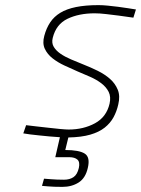

<svg xmlns="http://www.w3.org/2000/svg" viewBox="-20 -529 551 750"><path d="M323 127Q314 167 287 184Q260 201 224 201Q207 201 192.5 200.5Q178 200 167 199Q154 198 144 197L152 169Q165 170 178 171Q189 172 203 172.5Q217 173 230 173Q252 173 267 163Q282 153 288 127Q293 104 282.5 94.5Q272 85 250 85H196L214 7Q195 6 174 4Q153 2 133.5 0Q114 -2 97.5 -4Q81 -6 71 -8L82 -40Q96 -38 120 -35.5Q144 -33 169 -30Q194 -27 216 -25Q238 -23 248 -23Q306 -23 351 -47.5Q396 -72 408 -124Q414 -151 404.5 -170Q395 -189 376 -203.5Q357 -218 332 -229Q307 -240 283 -250Q258 -261 232 -273Q206 -285 185.5 -301Q165 -317 155 -338.5Q145 -360 153 -389Q161 -419 176 -441.5Q191 -464 215.5 -479Q240 -494 277 -501.5Q314 -509 365 -509Q381 -509 401 -507Q421 -505 441 -502.5Q461 -500 479.5 -497Q498 -494 511 -492L501 -460Q471 -464 444 -468Q420 -471 394.5 -474Q369 -477 350 -477Q288 -477 243.5 -455.5Q199 -434 186 -381Q181 -361 190 -346Q199 -331 216.5 -319Q234 -307 257.5 -297Q281 -287 306 -277Q334 -266 361.5 -252.5Q389 -239 409.5 -221Q430 -203 440 -178.5Q450 -154 442 -121Q436 -94 423.5 -71Q411 -48 389 -30.5Q367 -13 332.5 -3Q298 7 247 8L235 57Q289 57 311 71Q333 85 323 127Z"/></svg>

Font: Panefresco 1wt
Style: Italic
Weight: 250
Version: Version 1.000